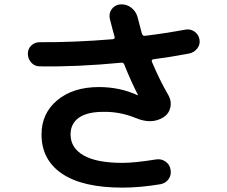

<svg xmlns="http://www.w3.org/2000/svg" viewBox="-20 -818 1040 878"><path d="M162.1 -514.6Q138.7 -514.6 123 -531.7Q107.4 -548.8 107.4 -572.3Q107.4 -594.7 123 -609.9Q138.7 -625 162.1 -625Q318.4 -624 496.1 -638.7Q506.8 -640.6 503.9 -650.4Q495.1 -680.7 482.4 -731.4Q476.6 -755.9 490.7 -775.9Q504.9 -795.9 530.3 -797.9Q557.6 -799.8 579.1 -783.7Q600.6 -767.6 608.4 -742.2Q625 -676.8 628.9 -664.1Q632.8 -652.3 643.6 -654.3Q732.4 -665 828.1 -682.6Q850.6 -686.5 869.1 -673.8Q887.7 -661.1 892.1 -638.2Q896.5 -615.2 882.3 -596.7Q868.2 -578.1 844.7 -573.2Q756.8 -556.6 681.6 -546.9Q670.9 -544.9 674.8 -535.2Q710 -451.2 751 -380.9Q765.6 -354.5 758.8 -325.7Q752 -296.9 726.6 -281.2Q672.9 -248 600.6 -278.3Q530.3 -307.6 453.1 -306.6Q378.9 -306.6 340.8 -279.8Q302.7 -252.9 302.7 -203.1Q302.7 -141.6 362.3 -107.4Q421.9 -73.2 540 -73.2Q596.7 -73.2 693.4 -88.9Q716.8 -92.8 736.3 -79.6Q755.9 -66.4 759.8 -43Q764.6 -18.6 751.5 0.5Q738.3 19.5 713.9 24.4Q620.1 40 540 40Q358.4 40 264.2 -23.4Q169.9 -86.9 169.9 -203.1Q169.9 -299.8 242.2 -359.9Q314.5 -419.9 432.6 -419.9Q528.3 -419.9 608.4 -382.8H610.4V-384.8Q580.1 -443.4 548.8 -521.5Q544.9 -533.2 534.2 -531.2Q332 -511.7 162.1 -514.6Z"/></svg>

Font: Rounded-X Mgen+ 2m bold
Style: Bold
Weight: 700
Designer: [Source Han Sans]
Ryoko NISHIZUKA  (kana & ideographs); Paul D. Hunt (Latin, Greek & Cyrillic); Wenlong ZHANG  (bopomofo
Version: Version 1.059.20150602